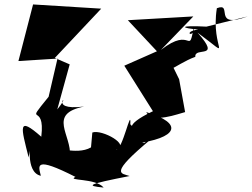

<svg xmlns="http://www.w3.org/2000/svg" viewBox="-20 -772 1136 865"><path d="M390 -108C321 -68 214 -126 295 -69C304 -163 192 -259 359 -292C179 -270 317 -377 238 -279L294 -482L227 -511L436 -733L129 -752L63 -497L239 -508L199 -336C83 -193 186 -320 166 -156C57 -252 75 -198 109 -63C126 -156 88 4 164 20C153 -26 133 -70 320 25C278 44 410 29 447 73C363 65 376 58 564 21C528 8 464 17 664 -148C567 -95 686 -145 582 -124C783 -149 810 -216 639 -267C667 -213 784 -260 814 -267L787 -415L738 -515C687 -395 768 -483 860 -516C855 -564 981 -500 870 -625C1041 -499 927 -547 957 -735C1033 -764 933 -639 1096 -698L910 -652C780 -659 796 -645 873 -639C795 -628 859 -593 854 -655C828 -512 848 -659 705 -547L851 -698L556 -681L687 -541L540 -476L669 -271C521 -201 599 -185 567 -212C572 -295 532 -93 502 -97C573 -117 439 -191 396 -175Z"/></svg>

Font: Asimov Silicon
Style: Regular
Weight: 400
Designer: Google
Version: Version 2.000980; 2014